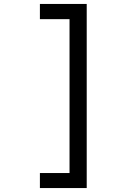

<svg xmlns="http://www.w3.org/2000/svg" viewBox="-20 -836 640 972"><path d="M182 116V40H332V-739H182V-816H419V116Z"/></svg>

Font: Wlorlttqgufhjawjgtejqphaquk
Style: Regular
Weight: 400
Monospace: yes
Designer: Carrois Corporate & Edenspiekermann
Foundry: Carrois Corporate GbR & Edenspiekermann AG
Version: Version 2.001